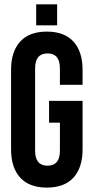

<svg xmlns="http://www.w3.org/2000/svg" viewBox="-20 -853 430 881"><path d="M205.1 -290V-390.1H358.9V-168Q358.9 -83.5 316.9 -37.8Q274.9 7.8 194.8 7.8Q114.7 7.8 72.8 -37.8Q30.8 -83.5 30.8 -168V-532.2Q30.8 -616.7 72.8 -662.4Q114.7 -708 194.8 -708Q274.9 -708 316.9 -662.4Q358.9 -616.7 358.9 -532.2V-463.9H254.9V-539.1Q254.9 -607.9 198.2 -607.9Q141.1 -607.9 141.1 -539.1V-161.1Q141.1 -92.8 198.2 -92.8Q254.9 -92.8 254.9 -161.1V-290ZM146 -833H242.2V-736.8H146Z"/></svg>

Font: VL Bebas Neue Bold
Style: Regular
Weight: 700
Designer: Ryoichi Tsunekawa
Foundry: Ryoichi Tsunekawa
Version: Version 1.300